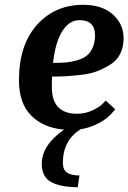

<svg xmlns="http://www.w3.org/2000/svg" viewBox="-20 -530 535 800"><path d="M460 -75Q458 -72 454.5 -67.5Q451 -63 438.5 -50.5Q426 -38 411 -28Q396 -18 370.5 -7Q345 4 317 8Q242 54 242 148Q242 178 259.5 189.5Q277 201 311 201L304 250Q234 250 194 229Q154 208 154 152Q154 75 247 10Q161 3 110 -48.5Q59 -100 59 -195Q59 -343 134 -426.5Q209 -510 327 -510Q405 -510 450 -470Q495 -430 495 -370Q495 -334 481 -306Q467 -278 440.5 -261.5Q414 -245 386.5 -234Q359 -223 321 -218.5Q283 -214 256.5 -212.5Q230 -211 197 -211Q196 -197 196 -167Q196 -56 301 -56Q335 -56 365 -70Q395 -84 408 -98L420 -111ZM311 -446Q269 -446 240 -401Q211 -356 201 -268Q231 -268 252 -269.5Q273 -271 298.5 -278Q324 -285 339.5 -296.5Q355 -308 365.5 -330Q376 -352 376 -383Q376 -446 311 -446Z"/></svg>

Font: Arsenal
Style: Bold Italic
Weight: 700
Italic angle: -9.10001°
Designer: Andrij Shevchenko
Foundry: Stairsfor
Version: Version 2.001;PS 002.001;hotconv 1.0.88;makeotf.lib2.5.64775